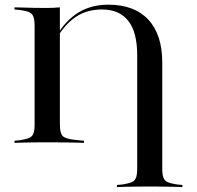

<svg xmlns="http://www.w3.org/2000/svg" viewBox="-20 -602 830 809"><path d="M125.8 -201.6V-492.7Q125.8 -517.7 121 -531Q116.1 -544.4 103.2 -550.4Q90.3 -556.5 65.3 -559.7L41.1 -562.1V-571Q56.5 -571 76.2 -570.2Q96 -569.4 119.4 -569Q142.7 -568.5 169.4 -568.5H178.2Q204.8 -568.5 232.3 -571V-201.6ZM169.4 -2.4Q142.7 -2.4 119.4 -2Q96 -1.6 76.2 -1.2Q56.5 -0.8 41.1 0V-8.9L65.3 -11.3Q90.3 -15.3 103.2 -21Q116.1 -26.6 121 -39.9Q125.8 -53.2 125.8 -78.2V-201.6H232.3V-78.2Q232.3 -41.1 244 -29Q255.6 -16.9 294.4 -12.9L333.9 -8.9V0Q316.1 -0.8 293.5 -1.2Q271 -1.6 244.4 -2Q217.7 -2.4 186.3 -2.4H179.8ZM558.1 -201.6V-369.4Q558.1 -466.9 520.2 -514.5Q482.3 -562.1 409.7 -562.1Q347.6 -562.1 301.6 -532.3Q255.6 -502.4 217.7 -439.5L216.9 -449.2Q256.5 -516.1 310.5 -549.2Q364.5 -582.3 436.3 -582.3Q546 -582.3 604.8 -519.4Q663.7 -456.5 663.7 -338.7V-201.6ZM600.8 183.9Q575 183.9 551.2 184.3Q527.4 184.7 507.7 185.1Q487.9 185.5 472.6 186.3V177.4L497.6 175Q522.6 171 535.5 165.3Q548.4 159.7 553.2 146.4Q558.1 133.1 558.1 108.1V-201.6H663.7V108.1Q663.7 133.1 668.5 146.4Q673.4 159.7 686.3 165.3Q699.2 171 724.2 175L748.4 177.4V186.3Q733.1 185.5 713.7 185.1Q694.4 184.7 670.6 184.3Q646.8 183.9 620.2 183.9H612.1Z"/></svg>

Font: Playfair 144pt SemiExpanded SemiBold
Style: Regular
Weight: 600
Width: 6
Designer: Claus Eggers Sørensen
Foundry: Claus Eggers Sørensen
Version: Version 2.203